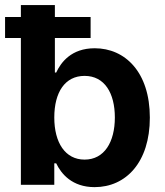

<svg xmlns="http://www.w3.org/2000/svg" viewBox="-20 -748 667 777"><path d="M362.8 9.3C489.7 9.3 586.4 -91.3 586.4 -272C586.4 -456.1 486.3 -552.7 363.3 -552.7C268.6 -552.7 226.6 -495.6 207.5 -454.6H202.1V-594.2H346.7V-679.2H202.1V-727.5H64.5V-679.2H0.5V-594.2H64.5V0H199.7V-86.9H207.5C227.5 -44.9 271.5 9.3 362.8 9.3ZM322.3 -102.1C244.1 -102.1 199.7 -170.4 199.7 -272.5C199.7 -375 243.2 -440.9 322.3 -440.9C403.3 -440.9 444.8 -371.1 444.8 -272.5C444.8 -173.3 402.3 -102.1 322.3 -102.1Z"/></svg>

Font: Raveo SemiBold
Style: Regular
Weight: 600
Designer: Jakub Foglar, Rasmus Andersson (Inter)
Foundry: Jakubfoglar.com
Version: Version 1.100;Glyphs 3.2.3 (3260)